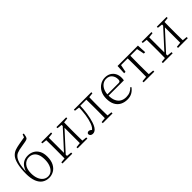

<svg xmlns="http://www.w3.org/2000/svg" viewBox="213 -2032 3251 3251"><g transform="rotate(-45 1838.5 -406.5)"><path d="M303 14Q231 14 178.5 -21Q126 -56 97 -129Q68 -202 68 -316Q68 -440 91 -534.5Q114 -629 158 -672Q195 -708 238 -723Q281 -738 343 -749Q378 -756 414.5 -761.5Q451 -767 481 -773L502 -827L525 -821Q520 -787 514 -764Q508 -741 497 -728Q483 -715 443.5 -707.5Q404 -700 354 -692Q312 -686 280 -678.5Q248 -671 224.5 -661Q201 -651 183 -634Q146 -600 123 -528Q100 -456 95 -327L91 -329Q108 -385 136.5 -426Q165 -467 208 -489Q251 -511 310 -511Q371 -511 421 -483.5Q471 -456 501 -401Q531 -346 531 -264Q531 -168 498 -106.5Q465 -45 412.5 -15.5Q360 14 303 14ZM303 -16Q352 -16 388.5 -46Q425 -76 446 -130.5Q467 -185 467 -257Q467 -332 446.5 -381Q426 -430 389 -454Q352 -478 303 -478Q231 -478 182.5 -421.5Q134 -365 134 -258Q134 -183 156 -128.5Q178 -74 216.5 -45Q255 -16 303 -16Z M629 0V-27L737 -38H758L864 -27V0ZM992 0V-27L1097 -38H1118L1226 -27V0ZM713 0Q714 -24 714.5 -64.5Q715 -105 715.5 -148.5Q716 -192 716 -226V-283Q716 -316 715.5 -359.5Q715 -403 714.5 -443.5Q714 -484 713 -508H774V0ZM754 -45 724 -61H730L914 -262L1099 -465L1127 -447H1121L937 -246ZM1081 0V-508H1142Q1141 -484 1140.5 -443.5Q1140 -403 1139.5 -359.5Q1139 -316 1139 -283V-226Q1139 -192 1139.5 -148.5Q1140 -105 1140.5 -64.5Q1141 -24 1142 0ZM629 -482V-508H864V-482L759 -470H738ZM992 -482V-508H1226V-482L1119 -470H1098Z M1350 10Q1323 10 1305.5 -5.5Q1288 -21 1288 -47Q1294 -61 1304 -68Q1314 -75 1330 -75Q1347 -75 1362.5 -65Q1378 -55 1396 -35V-26H1366V-35Q1394 -52 1412 -76Q1430 -100 1446 -143Q1472 -214 1485 -306.5Q1498 -399 1500 -508H1535Q1533 -396 1518.5 -300.5Q1504 -205 1480 -132Q1464 -82 1444 -50.5Q1424 -19 1400.5 -4.5Q1377 10 1350 10ZM1410 -482V-508H1513V-470H1506ZM1515 -478V-508H1707V-478ZM1594 0V-27L1703 -38H1723L1828 -27V0ZM1678 0Q1679 -24 1679.5 -64.5Q1680 -105 1680.5 -148.5Q1681 -192 1681 -226V-283Q1681 -316 1680.5 -359.5Q1680 -403 1679.5 -443.5Q1679 -484 1678 -508H1745Q1744 -484 1743 -443.5Q1742 -403 1741.5 -359.5Q1741 -316 1741 -283V-226Q1741 -192 1741.5 -148.5Q1742 -105 1743 -64.5Q1744 -24 1745 0ZM1711 -470V-508H1828V-482L1723 -470Z M2175 14Q2104 14 2048 -15Q1992 -44 1960.5 -103.5Q1929 -163 1929 -252Q1929 -334 1961.5 -394.5Q1994 -455 2048 -488.5Q2102 -522 2166 -522Q2228 -522 2272.5 -495.5Q2317 -469 2341 -423.5Q2365 -378 2365 -320Q2365 -283 2359 -260H1959V-290H2264Q2288 -290 2296.5 -302.5Q2305 -315 2305 -341Q2305 -404 2268.5 -447.5Q2232 -491 2165 -491Q2117 -491 2078 -463Q2039 -435 2016 -383.5Q1993 -332 1993 -263Q1993 -183 2018 -131Q2043 -79 2087 -54.5Q2131 -30 2188 -30Q2241 -30 2281.5 -48Q2322 -66 2354 -102L2369 -88Q2336 -41 2288 -13.5Q2240 14 2175 14Z M2448 -342 2456 -508H2944L2952 -342H2919L2886 -505L2919 -477H2481L2514 -505L2481 -342ZM2572 0V-27L2688 -38H2712L2828 -27V0ZM2667 0Q2668 -24 2668.5 -64.5Q2669 -105 2669.5 -148.5Q2670 -192 2670 -226V-283Q2670 -316 2669.5 -359.5Q2669 -403 2668.5 -443.5Q2668 -484 2667 -508H2733Q2732 -484 2731.5 -443.5Q2731 -403 2730.5 -359.5Q2730 -316 2730 -283V-226Q2730 -192 2730.5 -148.5Q2731 -105 2731.5 -64.5Q2732 -24 2733 0Z M3033 0V-27L3141 -38H3162L3268 -27V0ZM3396 0V-27L3501 -38H3522L3630 -27V0ZM3117 0Q3118 -24 3118.5 -64.5Q3119 -105 3119.5 -148.5Q3120 -192 3120 -226V-283Q3120 -316 3119.5 -359.5Q3119 -403 3118.5 -443.5Q3118 -484 3117 -508H3178V0ZM3158 -45 3128 -61H3134L3318 -262L3503 -465L3531 -447H3525L3341 -246ZM3485 0V-508H3546Q3545 -484 3544.5 -443.5Q3544 -403 3543.5 -359.5Q3543 -316 3543 -283V-226Q3543 -192 3543.5 -148.5Q3544 -105 3544.5 -64.5Q3545 -24 3546 0ZM3033 -482V-508H3268V-482L3163 -470H3142ZM3396 -482V-508H3630V-482L3523 -470H3502Z"/></g></svg>

Font: Noto Serif KR ExtraLight
Style: Regular
Weight: 200
Designer: Ryoko NISHIZUKA 西塚涼子 (kana & ideographs); Frank Grießhammer (Latin, Greek & Cyrillic); Wenlong ZHANG 张文龙 (bopomofo); San
Foundry: Adobe
Version: Version 2.002-H1;hotconv 1.1.0;makeotfexe 2.6.0